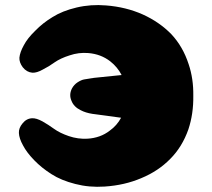

<svg xmlns="http://www.w3.org/2000/svg" viewBox="-20 -718 820 742"><path d="M709 -470Q687 -538 642 -586Q596 -633 532 -662Q467 -691 390 -697Q331 -702 276 -689Q221 -676 183 -652Q145 -629 116 -599Q86 -570 72 -543Q57 -516 55 -495Q54 -477 68 -458Q83 -439 105 -437Q122 -436 145 -449Q169 -461 191 -477Q214 -493 249 -504Q284 -516 321 -513Q370 -509 406 -481Q434 -459 450 -428L342 -417Q340 -416 336 -416Q315 -413 305 -411Q294 -409 280 -400Q266 -391 258 -376Q246 -352 256 -329Q265 -305 292 -292Q311 -282 337 -278L448 -263Q432 -233 404 -213Q368 -185 318 -182Q281 -180 246 -192Q211 -204 189 -220Q167 -236 144 -249Q120 -262 104 -261Q82 -260 67 -241Q52 -223 53 -204Q54 -183 69 -156Q83 -129 112 -99Q141 -69 179 -45Q216 -21 271 -7Q325 7 384 3Q462 -2 527 -30Q592 -57 638 -104Q684 -150 708 -218Q728 -278 727 -348Q728 -414 709 -470Z"/></svg>

Font: Coiny 2.0
Style: Regular
Weight: 400
Version: Version 1.001 July 11, 2018